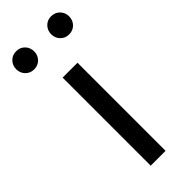

<svg xmlns="http://www.w3.org/2000/svg" viewBox="-251 -718 749 749"><g transform="rotate(-45 123.0 -343.5)"><path d="M82 0V-486H164V0ZM27 -587Q5 -587 -9 -601.5Q-23 -616 -23 -637Q-23 -658 -9 -672.5Q5 -687 27 -687Q48 -687 62 -672.5Q76 -658 76 -637Q76 -616 62 -601.5Q48 -587 27 -587ZM219 -587Q198 -587 184 -601.5Q170 -616 170 -637Q170 -658 184 -672.5Q198 -687 219 -687Q241 -687 255 -672.5Q269 -658 269 -637Q269 -616 255 -601.5Q241 -587 219 -587Z"/></g></svg>

Font: CV Source Sans
Style: Regular
Weight: 400
Designer: Paul D. Hunt
Foundry: Adobe Systems Incorporated
Version: Version 3.001